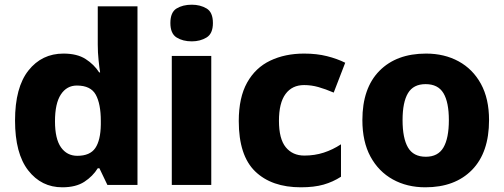

<svg xmlns="http://www.w3.org/2000/svg" viewBox="-20 -787 2145 817"><path d="M245 10Q156 10 100 -62Q44 -134 44 -274Q44 -415 101 -487Q158 -559 250 -559Q308 -559 344 -536Q380 -513 402 -479H406Q403 -497 399.5 -530.5Q396 -564 396 -597V-760H565V0H437L403 -71H396Q375 -37 339 -13.5Q303 10 245 10ZM309 -124Q363 -124 385.5 -157Q408 -190 409 -257V-272Q409 -345 387.5 -384Q366 -423 307 -423Q264 -423 239 -385Q214 -347 214 -271Q214 -196 239.5 -160Q265 -124 309 -124Z M796 -767Q832 -767 859 -751Q886 -735 886 -689Q886 -644 859 -627.5Q832 -611 796 -611Q758 -611 731.5 -627.5Q705 -644 705 -689Q705 -735 731.5 -751Q758 -767 796 -767ZM879 -549V0H711V-549Z M1260 10Q1136 10 1066 -57.5Q996 -125 996 -272Q996 -372 1031.5 -435.5Q1067 -499 1130 -529Q1193 -559 1274 -559Q1328 -559 1371.5 -548Q1415 -537 1449 -520L1400 -393Q1365 -408 1335 -416.5Q1305 -425 1274 -425Q1223 -425 1195 -387Q1167 -349 1167 -273Q1167 -196 1196 -160.5Q1225 -125 1275 -125Q1319 -125 1357.5 -137.5Q1396 -150 1431 -173V-35Q1397 -13 1357 -1.5Q1317 10 1260 10Z M2061 -276Q2061 -138 1988.5 -64Q1916 10 1790 10Q1712 10 1651.5 -23.5Q1591 -57 1556.5 -120.5Q1522 -184 1522 -276Q1522 -412 1594.5 -485.5Q1667 -559 1793 -559Q1871 -559 1931.5 -526Q1992 -493 2026.5 -430Q2061 -367 2061 -276ZM1693 -276Q1693 -199 1716 -159.5Q1739 -120 1792 -120Q1844 -120 1867 -159.5Q1890 -199 1890 -276Q1890 -352 1867 -390.5Q1844 -429 1791 -429Q1739 -429 1716 -390.5Q1693 -352 1693 -276Z"/></svg>

Font: Noto Sans Gujarati UI ExtraBold
Style: Regular
Weight: 800
Designer: Jelle Bosma - Monotype Design Team, Universal Thirst
Foundry: Monotype Imaging Inc.
Version: Version 2.106; ttfautohint (v1.8.4.7-5d5b)